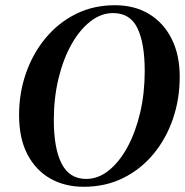

<svg xmlns="http://www.w3.org/2000/svg" viewBox="-20 -698 708 735"><path d="M300 17Q228 17 172.5 -14.5Q117 -46 85 -107Q53 -168 53 -258Q53 -341 79 -416.5Q105 -492 153.5 -551Q202 -610 269.5 -644Q337 -678 420 -678Q495 -678 550.5 -644.5Q606 -611 637 -549.5Q668 -488 668 -404Q668 -319 642 -243Q616 -167 567.5 -108.5Q519 -50 451.5 -16.5Q384 17 300 17ZM310 -13Q356 -13 396.5 -45.5Q437 -78 468 -135Q499 -192 516.5 -266.5Q534 -341 534 -426Q534 -533 506 -590.5Q478 -648 413 -648Q367 -648 326 -616Q285 -584 253.5 -528Q222 -472 204 -397.5Q186 -323 186 -238Q186 -130 216 -71.5Q246 -13 310 -13Z"/></svg>

Font: DM Serif Text
Style: Italic
Weight: 400
Italic angle: -12°
Designer: Colophon Foundry, Frank Grießhammer
Foundry: Colophon Foundry
Version: Version 5.100; ttfautohint (v1.8.2)